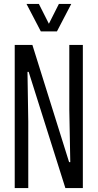

<svg xmlns="http://www.w3.org/2000/svg" viewBox="-20 -958 498 978"><path d="M55 -729H145L332 -132H338L333 -399V-729H402V0H313L126 -592H120L124 -338V0H55ZM115 -938H178L229 -837L280 -938H343L270 -798H188Z"/></svg>

Font: Mona Sans Condensed
Style: Regular
Weight: 400
Width: 3
Designer: Deni Anggara
Foundry: GitHub
Version: Version 2.000